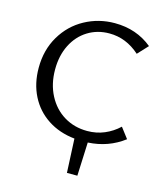

<svg xmlns="http://www.w3.org/2000/svg" viewBox="-124 -759 909 1050"><g transform="rotate(15 330.0 -234.5)"><path d="M421 5 413 195H354L345 3Q258 -6 192.5 -49Q127 -92 91.5 -162Q56 -232 56 -321Q56 -422 102.5 -500.5Q149 -579 227 -621.5Q305 -664 396 -664Q519 -664 608 -591L554 -533Q477 -602 382 -602Q314 -602 260 -568.5Q206 -535 175.5 -474.5Q145 -414 145 -335Q145 -253 178.5 -189Q212 -125 270 -90Q328 -55 401 -55Q453 -55 498 -74Q543 -93 579 -127L624 -68Q536 -1 421 5Z"/></g></svg>

Font: Ysabeau Medium
Style: Regular
Weight: 500
Designer: Christian Thalmann (Catharsis Fonts)
Version: Version 0.003